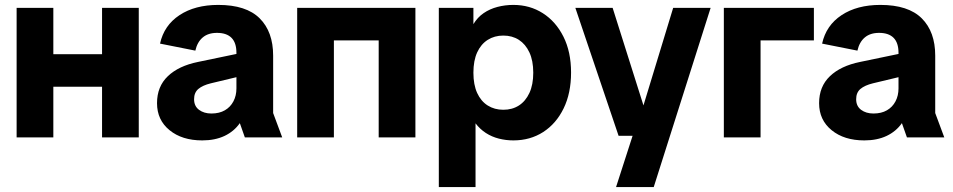

<svg xmlns="http://www.w3.org/2000/svg" viewBox="-20 -554 3840 774"><path d="M391.4 0V-522.2H539.4V0ZM47 0V-522.2H195V0ZM139.3 -204.3V-335.4H446.5V-204.3Z M795.3 12Q713.9 12 663.5 -29.2Q613 -70.3 613 -138.1Q613 -205.2 656.6 -246.8Q700.1 -288.4 778.1 -304.3L982.1 -346.7V-254.6L829.8 -218.1Q797.1 -210.1 779.7 -195.5Q762.4 -180.9 762.4 -153.9Q762.4 -126.1 782.4 -111.2Q802.4 -96.4 832 -96.4Q864.2 -96.4 886.5 -109.4Q908.8 -122.3 920.9 -145.3Q933.1 -168.3 933.1 -197.7V-341.1Q933.1 -381.5 913.3 -401.5Q893.4 -421.5 854.8 -421.5Q819 -421.5 797.1 -402.9Q775.2 -384.3 767.5 -349.9L625.1 -378.2Q641.3 -451.9 703.7 -493Q766.1 -534.2 859.8 -534.2Q972.6 -534.2 1026.9 -480Q1081.1 -425.9 1081.1 -329.8V-98.3L1117.7 0H967.1L946.8 -57.6Q923.3 -24.1 885 -6Q846.7 12 795.3 12Z M1506.6 0V-522.2H1654.6V0ZM1178 0V-522.2H1326V0ZM1273.1 -391.1V-522.2H1558.3V-391.1Z M1749 200V-522.2H1888.4V-456.7Q1904.8 -484 1929.6 -501Q1954.4 -518 1985.3 -526.1Q2016.2 -534.2 2049.6 -534.2Q2115.8 -534.2 2168.2 -500.8Q2220.7 -467.4 2251.4 -406.1Q2282.1 -344.8 2282.1 -261.7Q2282.1 -178.5 2252.1 -117Q2222.1 -55.5 2169.7 -21.7Q2117.2 12 2049.6 12Q2019.6 12 1991.1 4.8Q1962.6 -2.4 1938.5 -18Q1914.4 -33.7 1897 -56.8V200ZM2009 -111.5Q2044.9 -111.5 2071.8 -128.7Q2098.6 -145.9 2114.1 -179.1Q2129.7 -212.3 2129.7 -260.9Q2129.7 -309.6 2114.1 -342.8Q2098.6 -376 2071.8 -393.3Q2044.9 -410.6 2009 -410.6Q1973.4 -410.6 1946.1 -393.3Q1918.8 -376 1903.6 -342.8Q1888.4 -309.6 1888.4 -260.9Q1888.4 -212.3 1903.6 -179.1Q1918.8 -145.9 1946.1 -128.7Q1973.4 -111.5 2009 -111.5Z M2463.5 200 2543.2 -47 2557 -73.4 2693.7 -522.2H2844.7L2615.4 200ZM2473.7 -6.5 2299.4 -522.2H2449.7L2577.8 -116.9H2620.1L2604.7 -6.5Z M2898 0V-522.2H3046V0ZM2929.7 -391.1V-522.2H3261V-391.1Z M3464.3 12Q3382.9 12 3332.5 -29.2Q3282 -70.3 3282 -138.1Q3282 -205.2 3325.6 -246.8Q3369.1 -288.4 3447.1 -304.3L3651.1 -346.7V-254.6L3498.8 -218.1Q3466.1 -210.1 3448.7 -195.5Q3431.4 -180.9 3431.4 -153.9Q3431.4 -126.1 3451.4 -111.2Q3471.4 -96.4 3501 -96.4Q3533.2 -96.4 3555.5 -109.4Q3577.8 -122.3 3589.9 -145.3Q3602.1 -168.3 3602.1 -197.7V-341.1Q3602.1 -381.5 3582.3 -401.5Q3562.4 -421.5 3523.8 -421.5Q3488 -421.5 3466.1 -402.9Q3444.2 -384.3 3436.5 -349.9L3294.1 -378.2Q3310.3 -451.9 3372.7 -493Q3435.1 -534.2 3528.8 -534.2Q3641.6 -534.2 3695.9 -480Q3750.1 -425.9 3750.1 -329.8V-98.3L3786.7 0H3636.1L3615.8 -57.6Q3592.3 -24.1 3554 -6Q3515.7 12 3464.3 12Z"/></svg>

Font: TikTok Sans Light
Style: Regular
Weight: 300
Version: Version 4.000